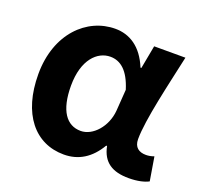

<svg xmlns="http://www.w3.org/2000/svg" viewBox="-106 -695 876 831"><g transform="rotate(20 332.0 -280.0)"><path d="M266 14C334 14 387 -19 426 -85H430C444 -14 490 14 565 14C607 14 637 6 656 -4L638 -113C625 -108 612 -106 601 -106C569 -106 546 -121 546 -159C546 -248 589 -426 618 -560H474L454 -453H450C415 -539 356 -574 291 -574C161 -574 44 -463 44 -276C44 -93 133 14 266 14ZM300 -107C235 -107 194 -162 194 -277C194 -398 253 -453 312 -453C359 -453 398 -422 423 -341L416 -242C410 -168 356 -107 300 -107Z"/></g></svg>

Font: Noto Sans HK
Style: Bold
Weight: 700
Designer: Ryoko NISHIZUKA 西塚涼子 (kana, bopomofo & ideographs); Paul D. Hunt (Latin, Greek & Cyrillic); Sandoll Communications 산돌커뮤니
Foundry: Adobe
Version: Version 2.002;hotconv 1.0.116;makeotfexe 2.5.65601